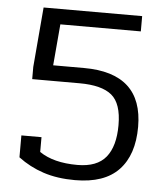

<svg xmlns="http://www.w3.org/2000/svg" viewBox="-49 -691 649 751"><g transform="rotate(5 275.0 -316.0)"><path d="M49 -55V-141H128V-83Q183 -45 277 -45Q354 -45 389 -88Q424 -131 424 -214Q424 -299 384.5 -331.5Q345 -364 258 -364H72V-412L92 -647H479V-587H163L149 -425H270Q501 -425 501 -214Q501 -104 444.5 -44.5Q388 15 273 15Q203 15 148.5 -3Q94 -21 49 -55Z"/></g></svg>

Font: Pridi Light
Style: Regular
Weight: 300
Designer: Katatrad Team
Foundry: CadsonDemak
Version: Version 1.003